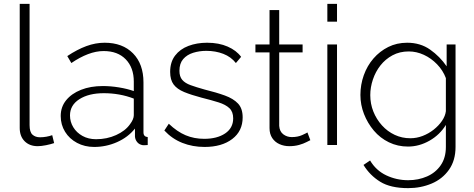

<svg xmlns="http://www.w3.org/2000/svg" viewBox="-20 -750 2454 993"><path d="M82 -730H133V-103Q133 -67 148 -53.5Q163 -40 187 -40Q203 -40 220 -43Q237 -46 250 -51L260 -10Q243 -4 218 1Q193 6 175 6Q133 6 107.5 -19.5Q82 -45 82 -88Z M294 -150Q294 -197 322 -231.5Q350 -266 399 -285.5Q448 -305 512 -305Q552 -305 595 -298Q638 -291 672 -279V-328Q672 -400 630.5 -443Q589 -486 516 -486Q477 -486 435 -470Q393 -454 349 -424L328 -460Q379 -494 426.5 -511.5Q474 -529 521 -529Q614 -529 668 -474Q722 -419 722 -324V-66Q722 -54 727.5 -48Q733 -42 744 -41V0Q735 1 729 1Q723 1 719 1Q700 -2 689.5 -15Q679 -28 678 -44V-85Q642 -40 585.5 -15Q529 10 467 10Q418 10 378.5 -11Q339 -32 316.5 -68.5Q294 -105 294 -150ZM652 -107Q662 -120 667 -132Q672 -144 672 -154V-240Q636 -254 597 -261Q558 -268 517 -268Q439 -268 390.5 -237Q342 -206 342 -153Q342 -120 359 -92Q376 -64 406.5 -47Q437 -30 477 -30Q533 -30 580.5 -51.5Q628 -73 652 -107Z M1038 10Q976 10 923 -11Q870 -32 830 -75L853 -110Q896 -69 940 -50.5Q984 -32 1036 -32Q1103 -32 1144.5 -60Q1186 -88 1186 -138Q1186 -172 1166.5 -190.5Q1147 -209 1110.5 -220.5Q1074 -232 1022 -245Q969 -259 932.5 -274Q896 -289 878 -313Q860 -337 860 -378Q860 -429 885.5 -462.5Q911 -496 954.5 -512.5Q998 -529 1051 -529Q1112 -529 1157.5 -509Q1203 -489 1227 -456L1200 -424Q1175 -456 1135 -471.5Q1095 -487 1047 -487Q1011 -487 979 -477Q947 -467 927.5 -444.5Q908 -422 908 -384Q908 -354 922.5 -337Q937 -320 966 -309.5Q995 -299 1038 -287Q1099 -272 1143 -256Q1187 -240 1211 -214.5Q1235 -189 1235 -143Q1235 -72 1181 -31Q1127 10 1038 10Z M1585 -25Q1580 -23 1565 -15Q1550 -7 1527 -0.5Q1504 6 1476 6Q1449 6 1425.5 -4.5Q1402 -15 1388 -36Q1374 -57 1374 -87V-479H1301V-520H1374V-698H1424V-520H1545V-479H1424V-99Q1426 -70 1445 -55.5Q1464 -41 1489 -41Q1520 -41 1543 -51.5Q1566 -62 1570 -65Z M1673 0V-520H1723V0ZM1673 -638V-730H1723V-638Z M2090 8Q2037 8 1991.5 -14Q1946 -36 1913.5 -74.5Q1881 -113 1862.5 -160.5Q1844 -208 1844 -259Q1844 -312 1861.5 -361Q1879 -410 1911.5 -447.5Q1944 -485 1988 -507Q2032 -529 2086 -529Q2154 -529 2204.5 -493.5Q2255 -458 2290 -407V-520H2336V10Q2336 80 2302 128Q2268 176 2212 199.5Q2156 223 2091 223Q2000 223 1946.5 190Q1893 157 1860 103L1894 80Q1925 132 1978 157Q2031 182 2091 182Q2144 182 2188.5 162.5Q2233 143 2259.5 104.5Q2286 66 2286 10V-104Q2255 -53 2201.5 -22.5Q2148 8 2090 8ZM2102 -35Q2135 -35 2166 -47Q2197 -59 2223 -79.5Q2249 -100 2266 -125Q2283 -150 2286 -175V-346Q2271 -386 2240.5 -417.5Q2210 -449 2172 -466.5Q2134 -484 2094 -484Q2047 -484 2010 -464Q1973 -444 1947.5 -411.5Q1922 -379 1908.5 -338.5Q1895 -298 1895 -258Q1895 -213 1911 -173Q1927 -133 1955.5 -101.5Q1984 -70 2021.5 -52.5Q2059 -35 2102 -35Z"/></svg>

Font: Raleway Thin Light
Style: Regular
Weight: 300
Version: Version 4.026